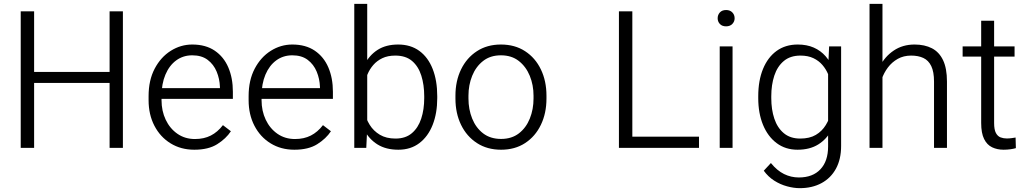

<svg xmlns="http://www.w3.org/2000/svg" viewBox="-20 -770 5347 1000"><path d="M562 -337.9H143.6V-395.5H562ZM157.7 0H87.9V-710.9H157.7ZM620.1 0H550.8V-710.9H620.1Z M992.2 9.8Q922.4 9.8 868.4 -23.4Q814.5 -56.6 784.2 -115Q753.9 -173.3 753.9 -248V-269.5Q753.9 -352.1 785.6 -412.4Q817.4 -472.7 869.4 -505.4Q921.4 -538.1 981.4 -538.1Q1051.3 -538.1 1098.4 -506.1Q1145.5 -474.1 1169.2 -418.7Q1192.9 -363.3 1192.9 -292V-254.9H794.4V-311H1125.5V-317.4Q1124 -359.4 1108.4 -397Q1092.8 -434.6 1061.5 -458.3Q1030.3 -481.9 981.4 -481.9Q934.1 -481.9 897.9 -455.6Q861.8 -429.2 841.6 -381.3Q821.3 -333.5 821.3 -269.5V-248Q821.3 -192.4 843 -146.5Q864.7 -100.6 904.1 -73.2Q943.4 -45.9 995.6 -45.9Q1042.5 -45.9 1077.9 -64Q1113.3 -82 1141.1 -118.2L1182.6 -86.4Q1157.2 -47.9 1111.3 -19Q1065.4 9.8 992.2 9.8Z M1513.2 9.8Q1443.4 9.8 1389.4 -23.4Q1335.4 -56.6 1305.2 -115Q1274.9 -173.3 1274.9 -248V-269.5Q1274.9 -352.1 1306.6 -412.4Q1338.4 -472.7 1390.4 -505.4Q1442.4 -538.1 1502.4 -538.1Q1572.3 -538.1 1619.4 -506.1Q1666.5 -474.1 1690.2 -418.7Q1713.9 -363.3 1713.9 -292V-254.9H1315.4V-311H1646.5V-317.4Q1645 -359.4 1629.4 -397Q1613.8 -434.6 1582.5 -458.3Q1551.3 -481.9 1502.4 -481.9Q1455.1 -481.9 1418.9 -455.6Q1382.8 -429.2 1362.5 -381.3Q1342.3 -333.5 1342.3 -269.5V-248Q1342.3 -192.4 1364 -146.5Q1385.7 -100.6 1425 -73.2Q1464.4 -45.9 1516.6 -45.9Q1563.5 -45.9 1598.9 -64Q1634.3 -82 1662.1 -118.2L1703.6 -86.4Q1678.2 -47.9 1632.3 -19Q1586.4 9.8 1513.2 9.8Z M2054.7 9.8Q1990.2 9.8 1946 -17.8Q1901.9 -45.4 1876.5 -94Q1851.1 -142.6 1843.3 -206.1V-315.4Q1852.5 -382.8 1877.9 -432.6Q1903.3 -482.4 1946.8 -510.3Q1990.2 -538.1 2053.7 -538.1Q2118.7 -538.1 2164.1 -504.9Q2209.5 -471.7 2233.4 -411.1Q2257.3 -350.6 2257.3 -269V-258.8Q2257.3 -180.2 2233.4 -119.6Q2209.5 -59.1 2164.3 -24.7Q2119.1 9.8 2054.7 9.8ZM1825.2 0V-750H1892.6V-102.5L1887.7 0ZM2040 -48.3Q2092.3 -48.3 2125.2 -76.4Q2158.2 -104.5 2173.8 -152.1Q2189.5 -199.7 2189.5 -258.8V-269Q2189.5 -328.1 2174.3 -376.2Q2159.2 -424.3 2126.2 -452.4Q2093.3 -480.5 2039.1 -480.5Q1999.5 -480.5 1971.4 -467Q1943.4 -453.6 1924.3 -431.6Q1905.3 -409.7 1894.3 -383.3Q1883.3 -356.9 1877.9 -331.1V-188Q1885.7 -151.9 1905.5 -119.9Q1925.3 -87.9 1958.5 -68.1Q1991.7 -48.3 2040 -48.3Z M2352.1 -271.5Q2352.1 -348.1 2381.3 -408.4Q2410.6 -468.8 2463.9 -503.4Q2517.1 -538.1 2588.9 -538.1Q2661.6 -538.1 2714.8 -503.4Q2768.1 -468.8 2797.1 -408.4Q2826.2 -348.1 2826.2 -271.5V-256.8Q2826.2 -180.2 2797.1 -119.9Q2768.1 -59.6 2715.1 -24.9Q2662.1 9.8 2589.8 9.8Q2517.6 9.8 2464.1 -24.9Q2410.6 -59.6 2381.3 -119.9Q2352.1 -180.2 2352.1 -256.8ZM2419.9 -256.8Q2419.9 -200.7 2439.2 -152.6Q2458.5 -104.5 2496.3 -75.4Q2534.2 -46.4 2589.8 -46.4Q2645 -46.4 2682.6 -75.4Q2720.2 -104.5 2739.5 -152.6Q2758.8 -200.7 2758.8 -256.8V-271.5Q2758.8 -327.1 2739.3 -375Q2719.7 -422.9 2682.1 -452.4Q2644.5 -481.9 2588.9 -481.9Q2533.7 -481.9 2496.1 -452.4Q2458.5 -422.9 2439.2 -375Q2419.9 -327.1 2419.9 -271.5Z M3620.6 0H3255.9V-58.1H3620.6ZM3273.4 0H3203.6V-710.9H3273.4Z M3761.7 -717.8Q3782.2 -717.8 3794.2 -705.3Q3806.2 -692.9 3806.2 -674.8Q3806.2 -657.7 3794.2 -645.3Q3782.2 -632.8 3761.7 -632.8Q3740.7 -632.8 3729.2 -645.3Q3717.8 -657.7 3717.8 -674.8Q3717.8 -692.4 3729.2 -705.1Q3740.7 -717.8 3761.7 -717.8ZM3795.4 0H3728.5V-528.3H3795.4Z M4145.5 210Q4114.3 210 4079.1 200.4Q4043.9 190.9 4012.2 170.7Q3980.5 150.4 3958 119.1L3995.1 79.1Q4027.3 118.7 4063.7 136.5Q4100.1 154.3 4140.6 154.3Q4212.9 154.3 4252.9 111.8Q4293 69.3 4293 -6.8V-412.1L4298.3 -528.3H4360.8V-9.8Q4360.8 59.1 4334 108.4Q4307.1 157.7 4258.5 183.8Q4210 210 4145.5 210ZM4133.8 9.8Q4070.8 9.8 4024.9 -24.7Q3979 -59.1 3954.1 -119.6Q3929.2 -180.2 3929.2 -258.8V-269Q3929.2 -350.6 3954.1 -411.1Q3979 -471.7 4024.9 -504.9Q4070.8 -538.1 4134.8 -538.1Q4182.1 -538.1 4218.3 -522.2Q4254.4 -506.3 4280 -477.1Q4305.7 -447.8 4321.5 -406.7Q4337.4 -365.7 4344.7 -315.4V-206.1Q4336.9 -142.6 4311.5 -94Q4286.1 -45.4 4241.9 -17.8Q4197.8 9.8 4133.8 9.8ZM4147.9 -48.3Q4196.8 -48.3 4229 -67.4Q4261.2 -86.4 4280.8 -118.4Q4300.3 -150.4 4310.1 -188V-331.1Q4304.2 -356.9 4293.2 -383.3Q4282.2 -409.7 4263.4 -431.6Q4244.6 -453.6 4216.6 -467Q4188.5 -480.5 4148.9 -480.5Q4096.2 -480.5 4062.5 -452.4Q4028.8 -424.3 4012.9 -376.2Q3997.1 -328.1 3997.1 -269V-258.8Q3997.1 -199.7 4012.9 -152.1Q4028.8 -104.5 4062.3 -76.4Q4095.7 -48.3 4147.9 -48.3Z M4576.2 0H4508.8V-750H4576.2ZM4531.7 -304.7Q4534.7 -369.6 4561.5 -422.6Q4588.4 -475.6 4635 -506.8Q4681.6 -538.1 4743.2 -538.1Q4795.9 -538.1 4833.7 -518.6Q4871.6 -499 4891.8 -456.5Q4912.1 -414.1 4912.1 -344.7V0H4844.7V-345.2Q4844.7 -396 4830.3 -425.8Q4815.9 -455.6 4789.3 -468Q4762.7 -480.5 4725.6 -480.5Q4686 -480.5 4655.8 -463.4Q4625.5 -446.3 4604.5 -418.5Q4583.5 -390.6 4572.5 -357.9Q4561.5 -325.2 4561 -293.9Z M5264.2 -475.1H4993.7V-528.3H5264.2ZM5157.7 -662.1V-129.4Q5157.7 -94.7 5167 -77.4Q5176.3 -60.1 5191.4 -54.4Q5206.5 -48.8 5223.6 -48.8Q5236.3 -48.8 5248.5 -50.5Q5260.7 -52.2 5269.5 -53.7L5271 1.5Q5260.3 4.9 5243.2 7.3Q5226.1 9.8 5207 9.8Q5173.8 9.8 5147.2 -2.9Q5120.6 -15.6 5105.5 -46.1Q5090.3 -76.7 5090.3 -129.4V-662.1Z"/></svg>

Font: Heebo Light
Style: Regular
Weight: 300
Designer: Oded Ezer
Foundry: Ezer Type House
Version: Version 3.100